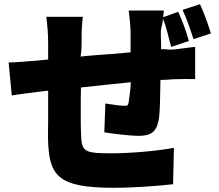

<svg xmlns="http://www.w3.org/2000/svg" viewBox="-20 -827 1040 913"><path d="M983 -668C972 -705 950 -766 931 -807L848 -780C868 -739 886 -684 900 -641L983 -668ZM803 49 807 -124C727 -109 602 -98 510 -98C373 -98 368 -107 365 -198C364 -220 364 -249 364 -282V-298C364 -333 364 -372 365 -411C400 -415 438 -419 476 -423L485 -424C495 -425 505 -426 516 -427L526 -428L536 -429C554 -431 573 -433 592 -435L602 -436C601 -397 595 -367 592 -342C589 -325 587 -324 570 -324C552 -324 510 -330 481 -335L476 -198C515 -191 601 -181 638 -181C693 -181 723 -196 734 -254C742 -294 741 -369 743 -447C761 -447 776 -448 791 -449L800 -450C827 -451 890 -452 908 -451V-604C874 -601 827 -593 800 -591C783 -590 766 -594 746 -593C747 -620 744 -645 745 -680C746 -695 754 -718 755 -737C773 -695 782 -645 794 -604L878 -632C868 -670 847 -730 827 -771L756 -745C757 -759 758 -771 759 -777H592C595 -757 601 -699 601 -672V-578C596 -578 591 -577 586 -577L576 -576L566 -575C560 -574 555 -574 550 -573H540C535 -572 530 -572 525 -571L510 -570C504 -570 497 -569 490 -569L480 -568L470 -567C467 -567 464 -567 460 -566H451C439 -565 428 -564 416 -563L406 -562C405 -562 403 -562 402 -562L392 -561C385 -560 379 -560 372 -559L363 -558C368 -587 368 -608 368 -625V-635C368 -681 369 -710 374 -747H200C205 -710 209 -668 209 -620V-544C188 -542 170 -540 157 -539C98 -534 47 -530 21 -530L36 -373C63 -378 135 -387 168 -391C180 -392 194 -394 209 -396V-372V-366V-342C209 -272 209 -209 208 -175C212 6 247 66 522 66C614 66 735 57 803 49Z"/></svg>

Font: Glow Sans SC Normal Heavy
Style: Regular
Weight: 900
Designer: Ryoko NISHIZUKA (kana, bopomofo & ideographs); Paul D. Hunt (Latin, Greek & Cyrillic); Sandoll Communications, Soo-young
Version: Version 0.93